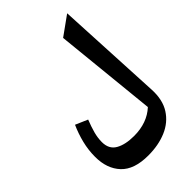

<svg xmlns="http://www.w3.org/2000/svg" viewBox="-306 -907 1300 1300"><g transform="rotate(-45 344.5 -257.0)"><path d="M602.1 -791.5 641.1 -20Q646 80.6 603.8 146.7Q561.5 212.9 484.9 245.6Q408.2 278.3 309.6 278.3Q175.3 278.3 111.8 210.7Q48.3 143.1 48.3 29.8Q48.3 -35.6 64 -98.6Q79.6 -161.6 106 -220.2L193.8 -182.1Q174.3 -132.8 162.8 -90.8Q151.4 -48.8 151.4 -8.3Q151.4 59.1 201.7 87.9Q252 116.7 335.4 116.7Q460.4 116.7 539.6 43.9L464.8 -692.9Z"/></g></svg>

Font: Pinar-FD SemiBold
Style: Regular
Weight: 600
Designer: Amin Abedi
Version: Version 2.000